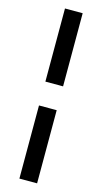

<svg xmlns="http://www.w3.org/2000/svg" viewBox="-142 -816 546 1027"><g transform="rotate(15 131.0 -303.0)"><path d="M82 -369V-774H180V-369ZM82 168V-237H180V168Z"/></g></svg>

Font: Aleo
Style: Bold
Weight: 700
Designer: Alessio Laiso
Foundry: Alessio Laiso
Version: Version 2.001;gftools[0.9.29]